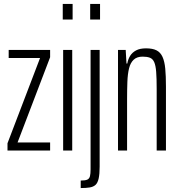

<svg xmlns="http://www.w3.org/2000/svg" viewBox="-20 -763 903 973"><path d="M18 0V-37L183 -469H24V-510H234V-473L69 -41H234V0Z M298 -664V-743H348V-664ZM300 0V-510H346V0Z M437 -664V-743H487V-664ZM389 190V152Q413 152 423 147Q433 142 436 129.5Q439 117 439 96V-510H485V82Q485 119 480 141.5Q475 164 464 174Q453 184 434.5 187Q416 190 389 190Z M578 0V-510H617L621 -441H625Q629 -463 639.5 -480Q650 -497 669.5 -507.5Q689 -518 720 -518Q753 -518 773 -508Q793 -498 803.5 -475Q814 -452 817.5 -415Q821 -378 821 -324V0H774V-312Q774 -366 771.5 -398.5Q769 -431 761.5 -448Q754 -465 739.5 -470.5Q725 -476 703 -476Q674 -476 657.5 -460.5Q641 -445 634 -416.5Q627 -388 625.5 -348Q624 -308 624 -261V0Z"/></svg>

Font: Saira UltraCondensed Light
Style: Regular
Weight: 300
Width: 1
Designer: Hector Gatti with collaboration of the Omnibus-Type team
Foundry: Omnibus-Type
Version: Version 1.101